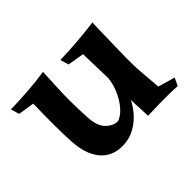

<svg xmlns="http://www.w3.org/2000/svg" viewBox="-100 -605 791 791"><g transform="rotate(-45 295.0 -210.0)"><path d="M226 14Q165 14 130 -29Q95 -72 91 -151Q89 -186 88.5 -239Q88 -292 90 -370L19 -381L8 -418Q58 -419 111.5 -423Q165 -427 211 -434Q209 -390 207 -351.5Q205 -313 205 -270.5Q205 -228 208 -175Q210 -121 233.5 -96.5Q257 -72 285 -72Q306 -77 329 -102.5Q352 -128 368 -166.5Q384 -205 384 -248L410 -177Q404 -128 378.5 -84Q353 -40 313.5 -13Q274 14 226 14ZM389 0Q388 -37 386 -67Q384 -97 385 -145L379 -369L307 -381L296 -418Q347 -419 400 -423.5Q453 -428 499 -434Q498 -426 497.5 -403Q497 -380 496.5 -350Q496 -320 495 -290Q494 -260 494 -237Q494 -214 494 -207Q494 -173 497 -140.5Q500 -108 504 -55L578 -34L562 0Q535 -2 515 -2Q495 -2 459 -2Q445 -2 424 -1Q403 0 389 0Z"/></g></svg>

Font: Ruwudu SemiBold
Style: Regular
Weight: 600
Designer: Becca Hirsbrunner Spalinger
Foundry: SIL International
Version: Version 3.000